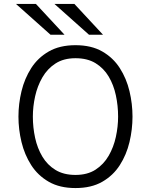

<svg xmlns="http://www.w3.org/2000/svg" viewBox="-20 -941 766 973"><path d="M362.5 12Q282.5 12 227.2 -19.8Q172 -51.5 138.2 -104.2Q104.5 -157 89 -221Q73.5 -285 73.5 -350Q73.5 -415 89 -479Q104.5 -543 138.2 -595.8Q172 -648.5 227.2 -680.2Q282.5 -712 362.5 -712Q443 -712 498.2 -680.2Q553.5 -648.5 587.2 -595.8Q621 -543 636.2 -479Q651.5 -415 651.5 -350Q651.5 -285 636.2 -221Q621 -157 587.2 -104.2Q553.5 -51.5 498.2 -19.8Q443 12 362.5 12ZM362.5 -54.5Q423 -54.5 464.2 -81.2Q505.5 -108 530.8 -151.8Q556 -195.5 567.2 -247.5Q578.5 -299.5 578.5 -350Q578.5 -405 567.2 -457.8Q556 -510.5 530.8 -553Q505.5 -595.5 464.2 -620.8Q423 -646 362.5 -646Q302.5 -646 261.2 -619.2Q220 -592.5 194.8 -548.8Q169.5 -505 158 -453Q146.5 -401 146.5 -350Q146.5 -295 158 -242.2Q169.5 -189.5 194.8 -147.2Q220 -105 261.2 -79.8Q302.5 -54.5 362.5 -54.5ZM236 -765 61 -921H162L307 -765ZM431 -765 256 -921H357L502 -765Z"/></svg>

Font: Overpass Light
Style: Regular
Weight: 300
Designer: Delve Withrington, Dave Bailey, Thomas Jockin
Foundry: Delve Fonts LLC
Version: Version 4.000; ttfautohint (v1.8.3)